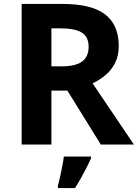

<svg xmlns="http://www.w3.org/2000/svg" viewBox="-20 -734 700 975"><path d="M298 -714Q444 -714 513.5 -661Q583 -608 583 -500Q583 -451 564.5 -414.5Q546 -378 515.5 -352.5Q485 -327 450 -311L660 0H492L322 -274H241V0H90V-714ZM287 -590H241V-397H290Q365 -397 397.5 -422Q430 -447 430 -496Q430 -547 395.5 -568.5Q361 -590 287 -590ZM442 71Q432 93 419.5 117.5Q407 142 392.5 168Q378 194 361 221H274V208Q280 188 285.5 162Q291 136 296.5 109Q302 82 304 61H442Z"/></svg>

Font: Noto Sans Bassa Vah
Style: Regular
Weight: 400
Designer: Monotype Design Team
Foundry: Monotype Imaging Inc.
Version: Version 2.002